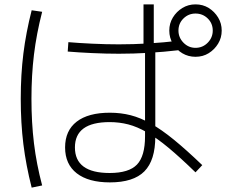

<svg xmlns="http://www.w3.org/2000/svg" viewBox="-20 -812 1040 879"><path d="M483 23Q385 23 331.5 -18.5Q278 -60 278 -137Q278 -214 331 -255Q384 -296 483 -296Q533 -296 578 -284.5Q623 -273 671 -246Q719 -219 776 -172.5Q833 -126 906 -56L875 -23Q805 -91 751.5 -135.5Q698 -180 653 -206Q608 -232 567 -242.5Q526 -253 482 -253Q323 -253 323 -137Q323 -20 482 -20Q570 -20 607 -58.5Q644 -97 644 -188V-593H637V-792H684V-593H691V-187Q691 -78 641 -27.5Q591 23 483 23ZM875 -552Q842 -552 815 -568Q788 -584 771.5 -611.5Q755 -639 755 -672Q755 -705 771.5 -732Q788 -759 815 -775.5Q842 -792 875 -792Q909 -792 935.5 -775.5Q962 -759 978.5 -732Q995 -705 995 -672Q995 -639 978.5 -612Q962 -585 935.5 -568.5Q909 -552 875 -552ZM875 -593Q908 -593 931 -616.5Q954 -640 954 -672Q954 -705 931 -727.5Q908 -750 875 -750Q843 -750 820 -727.5Q797 -705 797 -672Q797 -640 820 -616.5Q843 -593 875 -593ZM524 -566Q466 -566 401.5 -569Q337 -572 290 -576L293 -619Q339 -615 402.5 -612Q466 -609 524 -609Q590 -609 658 -613Q726 -617 804 -626L806 -583Q728 -574 659.5 -570Q591 -566 524 -566ZM125 47Q99 -55 87 -152Q75 -249 75 -360Q75 -470 87 -566.5Q99 -663 125 -765L173 -758Q147 -657 135.5 -562Q124 -467 124 -360Q124 -251 135.5 -156Q147 -61 173 37Z"/></svg>

Font: M PLUS 2 Light
Style: Regular
Weight: 300
Designer: Coji Morishita
Foundry: UNDERFOREST DESIGN
Version: Version 1.001